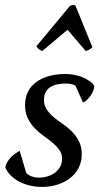

<svg xmlns="http://www.w3.org/2000/svg" viewBox="-20 -736 429 767"><path d="M228 -101.6Q228 -122.1 217 -137.2Q206.1 -152.3 189.7 -166Q173.3 -179.7 154.1 -193.4Q134.8 -207 118.4 -224.1Q102.1 -241.2 91.1 -263.2Q80.1 -285.2 80.1 -315.9Q80.1 -346.7 92 -369.9Q104 -393.1 125.5 -408.7Q147 -424.3 176.5 -432.4Q206.1 -440.4 241.2 -440.4Q258.8 -440.4 276.6 -437Q294.4 -433.6 310.1 -427.2Q325.7 -420.9 338.1 -411.9Q350.6 -402.8 356.4 -392.1Q356.4 -382.8 352.3 -372.8Q348.1 -362.8 341.8 -353.5Q335.4 -344.2 327.4 -336.9Q319.3 -329.6 311.5 -326.2L281.7 -393.1Q277.8 -396.5 267.3 -399.4Q256.8 -402.3 241.2 -402.3Q223.6 -402.3 208 -398.9Q192.4 -395.5 180.7 -387.9Q168.9 -380.4 162.4 -367.7Q155.8 -355 155.8 -336.4Q155.8 -314.5 167 -298.1Q178.2 -281.7 194.8 -267.8Q211.4 -253.9 231.2 -240.5Q251 -227.1 267.6 -210.2Q284.2 -193.4 295.4 -171.6Q306.6 -149.9 306.6 -119.6Q306.6 -88.9 293.7 -64.5Q280.8 -40 258.8 -23.4Q236.8 -6.8 208 2Q179.2 10.7 147.5 10.7Q122.6 10.7 99.1 5.1Q75.7 -0.5 56.4 -10.7Q37.1 -21 22.7 -35.4Q8.3 -49.8 1 -67.9Q3.4 -79.1 9.3 -88.9Q15.1 -98.6 22.9 -106.9Q30.8 -115.2 40 -121.8Q49.3 -128.4 58.6 -133.8L84.5 -45.9Q90.8 -37.6 104.7 -32Q118.7 -26.4 137.2 -26.4Q151.9 -26.4 167.7 -30.8Q183.6 -35.2 197 -44.4Q210.4 -53.7 219.2 -67.9Q228 -82 228 -101.6ZM148.9 -532.2Q140.6 -535.2 134.8 -539.8Q128.9 -544.4 125.5 -551.3L259.8 -712.9Q265.1 -715.3 271.5 -715.8Q277.8 -716.3 281.7 -712.9L349.1 -547.4Q337.4 -535.6 322.3 -532.2L250 -617.2Z"/></svg>

Font: PT Astra Serif
Style: Italic
Weight: 400
Italic angle: -16°
Designer: A.Korolkova, I. Chaeva
Foundry: ParaType Ltd
Version: Version 1.001